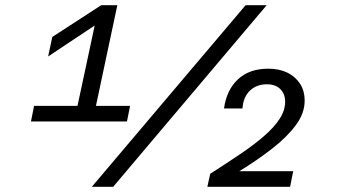

<svg xmlns="http://www.w3.org/2000/svg" viewBox="-20 -718 1340 738"><path d="M265 -251 344 -620 165 -501 181 -576 369 -698H431L336 -251ZM111 -311H480L468 -251H99ZM333 0 924 -698H1005L415 0ZM777 0 788 -50Q852 -91 904.5 -126.5Q957 -162 995.5 -195.5Q1034 -229 1055 -261.5Q1076 -294 1076 -327Q1076 -357 1057.5 -375.5Q1039 -394 1006 -394Q966 -394 940.5 -369.5Q915 -345 912 -301H841Q851 -373 895 -413.5Q939 -454 1011 -454Q1053 -454 1084 -439Q1115 -424 1133 -396.5Q1151 -369 1151 -331Q1151 -283 1117.5 -237.5Q1084 -192 1027 -147.5Q970 -103 900 -60H1107L1095 0Z"/></svg>

Font: Azeret Mono Thin Light
Style: Italic
Weight: 300
Italic angle: -12°
Version: Version 1.002